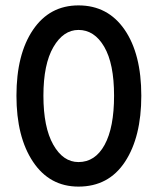

<svg xmlns="http://www.w3.org/2000/svg" viewBox="-20 -684 585 712"><path d="M504 -329Q504 -176 443.5 -84Q383 8 271 8Q164 8 102.5 -84Q41 -176 41 -329Q41 -483 102.5 -573.5Q164 -664 271 -664Q380 -664 442 -574Q504 -484 504 -329ZM271 -83Q333 -83 368 -147Q403 -211 403 -329Q403 -448 366.5 -510.5Q330 -573 271 -573Q215 -573 178 -509.5Q141 -446 141 -329Q141 -212 177.5 -147.5Q214 -83 271 -83Z"/></svg>

Font: Hind Vadodara Medium
Style: Regular
Weight: 500
Designer: Hitesh Malaviya
Foundry: Indian Type Foundry
Version: Version 1.001;PS 1.0;hotconv 1.0.86;makeotf.lib2.5.63406; tt